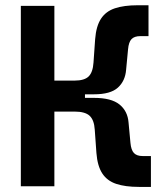

<svg xmlns="http://www.w3.org/2000/svg" viewBox="-20 -716 626 738"><path d="M261.2 -353.5 266.6 -406.2Q304.2 -406.2 320.6 -422.1Q336.9 -438 339.4 -475.6L345.7 -565.4Q349.6 -615.7 368.2 -644Q386.7 -672.4 421.6 -684.1Q456.5 -695.8 509.3 -695.8H550.8V-577.1H519Q496.6 -577.1 485.6 -565.7Q474.6 -554.2 472.2 -526.4L464.8 -448.2Q461.4 -404.8 433.1 -379.2Q404.8 -353.5 341.3 -353.5ZM60.1 0V-693.4H189V0ZM144 -287.1V-406.2H306.6V-287.1ZM514.2 2.4Q461.4 2.4 426.5 -9.3Q391.6 -21 373 -49.6Q354.5 -78.1 350.6 -127.9L344.2 -217.8Q341.8 -254.9 324.5 -271Q307.1 -287.1 266.6 -287.1L261.2 -339.8H341.3Q407.7 -339.8 439.2 -314.5Q470.7 -289.1 474.1 -245.1L481.4 -167Q483.9 -139.2 494.9 -127.7Q505.9 -116.2 528.3 -116.2H560.1V2.4Z"/></svg>

Font: Cascadia Mono
Style: Regular
Weight: 400
Monospace: yes
Designer: Aaron Bell
Foundry: Saja Typeworks
Version: Version 2404.023